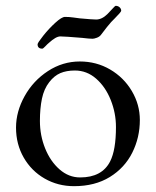

<svg xmlns="http://www.w3.org/2000/svg" viewBox="-20 -625 535 659"><path d="M35 0ZM35 -187Q35 -242 64.5 -295Q94 -348 144.5 -381Q195 -414 254 -414Q311 -414 358 -386.5Q405 -359 432.5 -312.5Q460 -266 460 -213Q460 -153 434 -101Q408 -49 357 -17.5Q306 14 234 14Q179 14 133.5 -12Q88 -38 61.5 -84Q35 -130 35 -187ZM358 -71Q378 -110 378 -189Q378 -237 360 -282Q342 -327 310 -355Q278 -383 237 -383Q208 -383 187 -374Q166 -365 149 -343Q131 -320 124 -286.5Q117 -253 117 -210Q117 -160 135 -115.5Q153 -71 184.5 -43.5Q216 -16 255 -16Q330 -16 358 -71ZM109 -473Q109 -478 128.5 -502.5Q148 -527 170 -547Q192 -567 203 -567Q218 -567 231.5 -565Q245 -563 254 -562Q298 -558 310 -558Q330 -558 349 -577Q357 -585 366 -595Q375 -605 377 -605Q385 -605 390.5 -600Q396 -595 396 -588Q396 -584 374 -562Q362 -551 347 -532Q332 -513 327 -506Q322 -499 312.5 -495.5Q303 -492 298 -492Q286 -492 262 -495Q202 -500 187 -500Q172 -500 148 -478Q143 -474 135.5 -466Q128 -458 125 -458Q109 -458 109 -473Z"/></svg>

Font: EB Garamond
Style: Regular
Weight: 400
Designer: Georg Duffner and Octavio Pardo
Foundry: Georg Duffner
Version: Version 1.000; ttfautohint (v1.6)